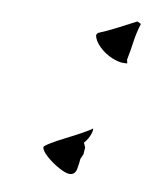

<svg xmlns="http://www.w3.org/2000/svg" viewBox="-34 -316 314 360"><g transform="rotate(5 123.0 -136.0)"><path d="M195 -204Q184 -204 170.5 -211Q157 -218 147 -229.5Q137 -241 136 -252L139 -256Q158 -262 176 -269.5Q194 -277 211 -284L218 -280Q211 -263 207 -245.5Q203 -228 198 -211L199 -204ZM110 12Q103 12 90 3.5Q77 -5 66.5 -16Q56 -27 56 -34Q56 -36 68 -42Q80 -48 96.5 -54.5Q113 -61 127.5 -67.5Q142 -74 146 -77V-76Q146 -70 141 -61.5Q136 -53 131 -49L134 -40L132 -27L127 -18Q126 -11 123 0.5Q120 12 110 12Z"/></g></svg>

Font: Kolker Brush
Style: Regular
Weight: 400
Designer: Robert E. Leuschke
Foundry: Robert E. Leuschke
Version: Version 1.010; ttfautohint (v1.8.3)